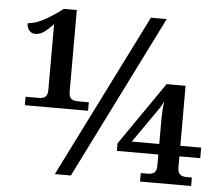

<svg xmlns="http://www.w3.org/2000/svg" viewBox="-51 -777 965 835"><g transform="rotate(5 431.0 -359.5)"><path d="M62 -287H338V-324H294C270 -324 251 -328 251 -362V-719H194L173 -703C93 -648 72 -648 43 -643C43 -618 58 -600 79 -600C106 -600 121 -612 158 -649V-362C158 -328 140 -324 116 -324H62ZM218 0H288L644 -714H575ZM590 0H813V-37H793C771 -37 751 -41 751 -75V-124H842V-170H751V-432H668L478 -157V-124H659V-75C659 -41 640 -37 618 -37H590ZM539 -170 649 -328C652 -333 659 -345 664 -356C661 -331 659 -306 659 -285V-170Z"/></g></svg>

Font: Noto Serif Thai Medium
Style: Regular
Weight: 500
Designer: Monotype Design Team
Foundry: Monotype Imaging Inc.
Version: Version 1.901;PS 001.901;hotconv 1.0.88;makeotf.lib2.5.64775